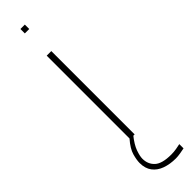

<svg xmlns="http://www.w3.org/2000/svg" viewBox="-284 -603 769 769"><g transform="rotate(-45 100.0 -218.5)"><path d="M75 0V-472H101V0ZM150 185Q117 185 90.5 175.5Q64 166 49 146Q34 126 34 95Q34 78 41 53Q48 28 75 -3H96Q71 28 62.5 52Q54 76 54 91Q54 122 75 141.5Q96 161 148 161Q163 161 177 158.5Q191 156 200 154V178Q191 180 176 182.5Q161 185 150 185ZM76 -597V-622H101V-597Z"/></g></svg>

Font: Panamera Thin
Style: Regular
Weight: 100
Designer: Bastien Sozeau
Foundry: NBR — Bastien Sozeau
Version: Version 3.003;gftools[0.9.33]